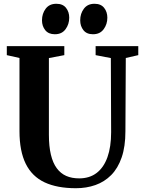

<svg xmlns="http://www.w3.org/2000/svg" viewBox="-20 -987 760 1015"><path d="M381.5 8Q282 8 215.8 -23Q149.5 -54 116.2 -121Q83 -188 83 -293.5V-680.5L16 -695.5V-743H320V-695.5L238.5 -680V-274.5Q238.5 -213.5 249 -169.5Q259.5 -125.5 280 -97.8Q300.5 -70 330 -57Q359.5 -44 398.5 -44Q453.5 -44 491 -72.8Q528.5 -101.5 548 -156Q567.5 -210.5 567.5 -288L566 -680L485.5 -695.5V-743H711V-695.5L645 -680.5L643 -293.5Q643 -212 623.2 -154.8Q603.5 -97.5 567.8 -61.5Q532 -25.5 484.5 -8.8Q437 8 381.5 8ZM269.5 -806Q236.5 -806 219.2 -827.5Q202 -849 202 -879.5Q202 -915 221.5 -941Q241 -967 277.5 -967H278.5Q312 -967 329 -945.5Q346 -924 346 -893.5Q346 -859 326.5 -832.5Q307 -806 270.5 -806ZM471 -806Q438 -806 421 -827.5Q404 -849 404 -879.5Q404 -915 423.5 -941Q443 -967 479 -967H480Q513.5 -967 530.5 -945.5Q547.5 -924 547.5 -893.5Q547.5 -859 528 -832.5Q508.5 -806 472 -806Z"/></svg>

Font: Merriweather 60pt
Style: Bold
Weight: 700
Version: Version 2.100